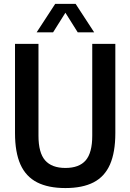

<svg xmlns="http://www.w3.org/2000/svg" viewBox="-20 -968 677 998"><path d="M320 9.5Q231 9.5 172.8 -20.2Q114.5 -50 86.2 -113.2Q58 -176.5 58 -276.5V-740H180V-262.5Q180 -174 214.5 -134.5Q249 -95 320 -95Q391.5 -95 425.5 -134.5Q459.5 -174 459.5 -262.5V-740H579.5V-276.5Q579.5 -176.5 551.8 -113.2Q524 -50 466.5 -20.2Q409 9.5 320 9.5ZM170.5 -800 267 -948H373L469.5 -800H384L312 -914.5H328L256 -800Z"/></svg>

Font: Encode Sans SC Condensed SemiBold
Style: Regular
Weight: 600
Width: 3
Designer: Multiple Designers
Foundry: Impallari Type
Version: Version 3.002